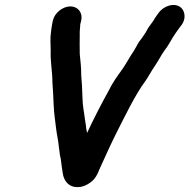

<svg xmlns="http://www.w3.org/2000/svg" viewBox="-20 -710 770 780"><path d="M195 -627 193 -618C191 -609 190 -601 189 -594C188 -591 188 -585 187 -578C183 -553 186 -530 186 -505C184 -458 193 -420 193 -375C195 -341 197 -320 198 -284C200 -243 204 -222 208 -187C211 -162 217 -138 219 -114L222 -92C223 -76 227 -70 228 -56C230 -37 232 -26 235 -6C239 23 258 52 298 50C310 50 323 46 337 38C364 22 373 6 387 -29C408 -75 429 -122 451 -166C485 -233 529 -325 570 -380C585 -401 593 -419 607 -439C622 -460 635 -487 649 -506C662 -522 671 -540 682 -558C691 -571 698 -583 708 -596L715 -605C740 -636 730 -671 710 -683C682 -700 644 -683 626 -660C618 -649 609 -637 604 -627L588 -605C579 -594 575 -581 567 -571C559 -559 553 -550 544 -539C536 -525 524 -502 513 -487C501 -468 491 -449 477 -429C455 -398 440 -379 420 -339C394 -292 355 -217 334 -170C331 -180 330 -189 329 -200L325 -226C321 -260 316 -275 315 -314L313 -363C312 -376 311 -389 310 -404C310 -438 307 -460 304 -491C303 -515 304 -547 304 -570C303 -583 306 -599 306 -611L310 -627C317 -658 297 -684 266 -684C235 -684 202 -658 195 -627Z"/></svg>

Font: Electronic
Style: UltHvIt
Weight: 900
Version: Version 1.011